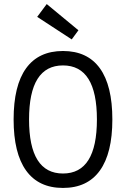

<svg xmlns="http://www.w3.org/2000/svg" viewBox="-20 -913 620 945"><path d="M290 12Q170 12 108.5 -73.5Q47 -159 47 -325Q47 -492 108.5 -577Q170 -662 290 -662Q410 -662 471.5 -577Q533 -492 533 -325Q533 -159 471.5 -73.5Q410 12 290 12ZM290 -59Q457 -59 457 -325Q457 -591 290 -591Q123 -591 123 -325Q123 -59 290 -59ZM333 -719 163 -830 210 -893 366 -764Z"/></svg>

Font: Sometype Mono
Style: Regular
Weight: 400
Monospace: yes
Designer: Ryoichi Tsunekawa
Foundry: Dharma Type
Version: Version 1.000; ttfautohint (v1.8.3)